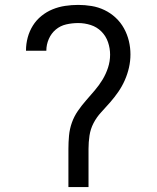

<svg xmlns="http://www.w3.org/2000/svg" viewBox="-20 -763 640 783"><path d="M259 0V-156Q259 -183 261.5 -210Q264 -237 273 -262.5Q282 -288 297.5 -310.5Q313 -333 331 -353.5Q349 -374 366.5 -394.5Q384 -415 398 -438Q412 -461 420.5 -487Q429 -513 429 -540Q429 -566 420.5 -591Q412 -616 393.5 -634.5Q375 -653 350 -661Q325 -669 299 -669Q274 -669 250 -663.5Q226 -658 207.5 -642.5Q189 -627 179 -604Q169 -581 169 -557V-556H86V-557Q86 -584 93 -610Q100 -636 114 -658.5Q128 -681 149 -698Q170 -715 194.5 -725Q219 -735 245.5 -739Q272 -743 299 -743Q326 -743 353.5 -738.5Q381 -734 406 -722Q431 -710 451.5 -691Q472 -672 485.5 -647.5Q499 -623 505.5 -596Q512 -569 512 -541Q512 -514 506 -487.5Q500 -461 489 -436Q478 -411 462.5 -388.5Q447 -366 429 -345.5Q411 -325 392.5 -305Q374 -285 361.5 -261Q349 -237 345 -210Q341 -183 341 -156V0Z"/></svg>

Font: Nova
Style: Regular
Weight: 400
Monospace: yes
Designer: Belleve Invis
Foundry: Belleve Invis
Version: Version 24.1.4; ttfautohint (v1.8.4)